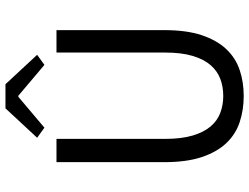

<svg xmlns="http://www.w3.org/2000/svg" viewBox="-122 -756 890 685"><g transform="rotate(-90 322.5 -413.0)"><path d="M323 12Q273 12 229.5 -2.5Q186 -17 154.5 -50.5Q123 -84 105 -138Q87 -192 87 -271V-656H170V-269Q170 -210 182 -170Q194 -130 214.5 -106Q235 -82 263 -71.5Q291 -61 323 -61Q356 -61 384 -71.5Q412 -82 433 -106Q454 -130 466 -170Q478 -210 478 -269V-656H558V-271Q558 -192 540 -138Q522 -84 490.5 -50.5Q459 -17 416 -2.5Q373 12 323 12ZM174 -725 279 -838H365L470 -725L434 -699L324 -792H320L210 -699Z"/></g></svg>

Font: Source Sans Pro
Style: Regular
Weight: 400
Designer: Paul D. Hunt
Foundry: Adobe Systems Incorporated
Version: Version 2.021;PS 2.000;hotconv 1.0.86;makeotf.lib2.5.63406